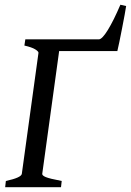

<svg xmlns="http://www.w3.org/2000/svg" viewBox="-20 -779 545 799"><path d="M233.9 0H1.5L4.4 -25.9Q68.4 -39.6 70.8 -55.7L140.1 -559.1Q140.6 -564.9 126.5 -573.7Q112.3 -582.5 81.5 -589.4L85.4 -615.2H293.9L290.5 -589.4Q228 -582.5 226.6 -569.8L155.8 -55.7Q154.8 -48.8 170.2 -42.2Q185.5 -35.6 236.8 -25.9ZM193.8 -615.2H391.1Q404.8 -615.2 428.7 -654.1Q452.6 -692.9 481 -759.3L504.9 -753.9Q503.4 -743.7 498.8 -717.8Q494.1 -691.9 488 -661.1Q481.9 -630.4 476.6 -604Q471.2 -577.6 468.3 -566.4H199.7Z"/></svg>

Font: Gentium Book Plus
Style: Italic
Weight: 400
Italic angle: -8°
Designer: Victor Gaultney, Annie Olsen, Iska Routamaa, Becca Hirsbrunner
Foundry: SIL International
Version: Version 6.101